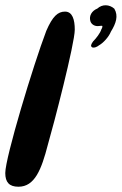

<svg xmlns="http://www.w3.org/2000/svg" viewBox="-23 -678 462 728"><path d="M327.5 -498C334.5 -496 344 -499.5 353 -506.5C369 -515.5 389.5 -538 397.5 -558C417 -589.5 426.5 -618 410.5 -645C392 -661.5 365 -663 346 -645.5C325 -637 314 -618 319.5 -598.5C322.5 -587.5 333 -579 347.5 -579C355 -579 361 -581 364.5 -580C366.5 -578 364.5 -572 361 -566C357 -552.5 341.5 -532.5 330 -521C322.5 -510.5 318.5 -502.5 327.5 -498ZM47 30C108.5 30 134 -34.5 158.5 -129.5C180 -203 260.5 -512.5 260.5 -565.5C260.5 -603 252 -634 223.5 -634C196.5 -634 176.5 -616.5 152.5 -561C103 -431 -3 -80.5 -3 -22C-3 13 12 30 47 30Z"/></svg>

Font: Gluten
Style: Italic
Weight: 400
Italic angle: -13°
Designer: Tyler Finck
Foundry: Etcetera Type Company
Version: Version 0.920